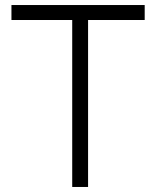

<svg xmlns="http://www.w3.org/2000/svg" viewBox="-20 -743 620 763"><path d="M25.5 -663.5V-723H555V-663.5H330V0H267V-663.5Z"/></svg>

Font: Public Sans ExtraLight
Style: Regular
Weight: 250
Designer: The Public Sans Project Authors: Dan O. Williams and USWDS (Libre Franklin designed by Pablo Impallari and Rodrigo Fuenz
Version: Version 1.007